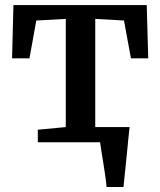

<svg xmlns="http://www.w3.org/2000/svg" viewBox="-20 -572 645 772"><path d="M408.5 180Q407 161 403.5 136.8Q400 112.5 396 87Q392 61.5 388.2 38.8Q384.5 16 382.5 0L340.5 -61H501Q499 -43 496.5 -18.5Q494 6 491.5 33.2Q489 60.5 486 87.5Q483 114.5 480.8 138.5Q478.5 162.5 476.5 180ZM132 0V-50.5L244.5 -61V-496L126 -489.5L98.5 -337.5H28.5L34 -551.5H570L576 -337.5H506.5L478.5 -489.5L363 -496V-61L478 -50.5V0Z"/></svg>

Font: Merriweather 28pt SemiBold
Style: Regular
Weight: 600
Version: Version 2.100